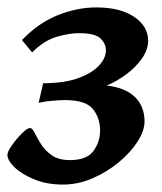

<svg xmlns="http://www.w3.org/2000/svg" viewBox="-21 -477 436 517"><path d="M368.2 -149.9Q368.2 -125 349.4 -95.7Q330.6 -66.4 298.8 -40Q267.1 -13.7 228 3.2Q189 20 148.4 20Q106 20 72 6.3Q38.1 -7.3 18.6 -26.1Q-1 -44.9 -1 -60.1Q-1 -68.4 11.2 -85.9Q23.4 -103.5 38.1 -117.9Q52.7 -132.3 59.6 -132.3Q65.9 -132.3 72.3 -119.4Q78.6 -106.4 89.1 -89.4Q99.6 -72.3 118.2 -59.1Q136.7 -45.9 167 -45.9Q212.9 -45.9 230.7 -70.6Q248.5 -95.2 248.5 -125Q248.5 -159.7 229 -183.6Q209.5 -207.5 153.8 -207.5Q141.6 -207.5 120.6 -205.8Q99.6 -204.1 83 -200.2L95.2 -252.9Q152.3 -252.9 189.7 -266.6Q227.1 -280.3 245.6 -300.5Q264.2 -320.8 264.2 -341.3Q264.2 -359.4 249.5 -373.5Q234.9 -387.7 191.4 -387.7Q165 -387.7 131.6 -377.9Q98.1 -368.2 65.4 -335.9L38.1 -369.1Q82 -415 134.3 -436Q186.5 -457 238.3 -457Q303.2 -457 340.6 -431.4Q377.9 -405.8 377.9 -367.7Q377.9 -343.3 361.3 -319.6Q344.7 -295.9 319.1 -276.9Q293.5 -257.8 266.1 -246.6Q315.9 -241.2 342 -216.1Q368.2 -190.9 368.2 -149.9Z"/></svg>

Font: Gentium Plus
Style: Bold Italic
Weight: 700
Italic angle: -8°
Designer: Victor Gaultney, Annie Olsen, Iska Routamaa, Becca Hirsbrunner
Foundry: SIL International
Version: Version 6.101